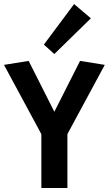

<svg xmlns="http://www.w3.org/2000/svg" viewBox="-20 -947 548 967"><path d="M188.3 0V-271.4L0.1 -620.3L124.4 -640.2L270.9 -349.9H236.3L383.2 -640.2L507.7 -620.3L319.5 -271.7V0ZM253.6 -674.9 200.9 -722.4 353.2 -926.5 437.7 -854.8Z"/></svg>

Font: Anaheim
Style: Regular
Weight: 400
Designer: Vernon Adams
Foundry: Vernon Adams
Version: Version 2.001